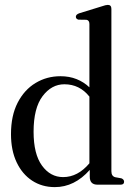

<svg xmlns="http://www.w3.org/2000/svg" viewBox="-20 -756 536 786"><path d="M25 -207Q25 -282.5 52.2 -335.5Q79.5 -388.5 125.5 -416.2Q171.5 -444 227.5 -444Q264 -444 293.8 -432Q323.5 -420 346 -398.5V-657.5Q346 -673 334 -675L301 -675.5Q290.5 -678.5 290.5 -687.5Q290.5 -696.5 304 -701.5L396.5 -730Q413.5 -736 421.5 -736Q436 -736 436 -719.5V-55Q436 -34.5 452 -30.5L477 -26Q488 -21.5 488 -12Q488 0 473.5 0H379Q347.5 0 347.5 -32.5V-60.5Q285 10 204.5 10Q152 10 111.5 -16.5Q71 -43 48 -91.8Q25 -140.5 25 -207ZM117.5 -216.5Q117.5 -125.5 151.8 -78.2Q186 -31 238.5 -31Q298.5 -31 346 -87.5V-360.5Q306 -411 243.5 -411Q191 -411 154.2 -362.2Q117.5 -313.5 117.5 -216.5Z"/></svg>

Font: Fraunces 144pt Soft
Style: Regular
Weight: 400
Version: Version 1.000;[0bf87f6ff]